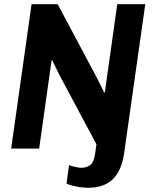

<svg xmlns="http://www.w3.org/2000/svg" viewBox="-20 -706 734 912"><path d="M398 186Q383 186 364 183.5Q345 181 326.5 176.5Q308 172 296 166L308 78Q319 83 337.5 87Q356 91 367 91Q388 91 407 79Q426 67 432 23L438 -21L260 -354L228 -420L225 -419L166 0H33L130 -686H254L443 -331L475 -266L478 -268L537 -686H670L570 19Q558 105 515.5 145.5Q473 186 398 186Z"/></svg>

Font: Chivo SemiBold
Style: Italic
Weight: 600
Italic angle: -8.05°
Designer: Hector Gatti
Foundry: Omnibus-Type
Version: Version 2.002